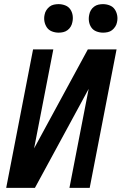

<svg xmlns="http://www.w3.org/2000/svg" viewBox="-20 -909 590 929"><path d="M149 0H10L140 -670H238L145 -191L405 -670H544L414 0H316L409 -479ZM479 -751Q462 -751 446.5 -757Q431 -763 422 -776Q413 -789 410.5 -805.5Q408 -822 412 -839Q414 -850 420 -860Q426 -870 435.5 -877Q445 -884 456 -886.5Q467 -889 478 -889Q495 -889 510.5 -883Q526 -877 535 -864Q544 -851 547 -834.5Q550 -818 546 -801Q544 -790 537.5 -780Q531 -770 522 -763Q513 -756 501.5 -753.5Q490 -751 479 -751ZM264 -751Q247 -751 231.5 -757Q216 -763 207 -776Q198 -789 195 -805.5Q192 -822 196 -839Q198 -850 204.5 -860Q211 -870 220 -877Q229 -884 240.5 -886.5Q252 -889 263 -889Q280 -889 295.5 -883Q311 -877 320 -864Q329 -851 331.5 -834.5Q334 -818 330 -801Q328 -790 322 -780Q316 -770 306.5 -763Q297 -756 286 -753.5Q275 -751 264 -751Z"/></svg>

Font: Lode Dark Term
Style: Bold Italic
Weight: 700
Italic angle: -11°
Monospace: yes
Designer: Belleve Invis
Foundry: Belleve Invis
Version: Version 29.2.0